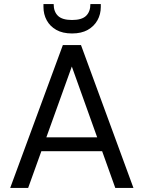

<svg xmlns="http://www.w3.org/2000/svg" viewBox="-20 -921 704 941"><path d="M30 0 288 -700H377L634 0H545L332 -595L118 0ZM148 -180 172 -248H489L513 -180ZM333 -757Q287 -757 256 -774.5Q225 -792 209 -821.5Q193 -851 193 -887V-901H243Q243 -864 264 -843.5Q285 -823 333 -823Q381 -823 402 -843.5Q423 -864 423 -901H474V-887Q474 -851 457.5 -821.5Q441 -792 410 -774.5Q379 -757 333 -757Z"/></svg>

Font: DM Sans 24pt
Style: Regular
Weight: 400
Designer: Colophon Foundry, Jonny Pinhorn
Foundry: Colophon Foundry
Version: Version 4.004;gftools[0.9.30]